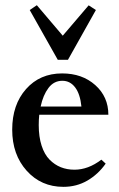

<svg xmlns="http://www.w3.org/2000/svg" viewBox="-20 -707 458 738"><path d="M202.1 -477.1 94.2 -668.5 121.6 -687 221.2 -569.8 320.8 -686.5 348.6 -668.5 241.2 -477.1ZM223.6 11.2Q138.2 11.2 82.5 -50.8Q26.9 -112.8 26.9 -208.5Q26.9 -304.7 80.1 -364.7Q133.3 -424.8 218.8 -424.8Q295.9 -424.8 346.2 -379.9Q396.5 -335 396.5 -266.1H130.9Q128.9 -248 128.9 -226.1Q128.9 -181.2 139.9 -147.2Q150.9 -113.3 170.4 -93.5Q189.9 -73.7 213.9 -64.2Q237.8 -54.7 266.1 -54.7Q319.3 -54.7 369.6 -93.3L386.2 -78.1Q357.4 -37.1 315.9 -12.9Q274.4 11.2 223.6 11.2ZM219.7 -396.5Q187 -396.5 166.3 -368.9Q145.5 -341.3 136.2 -297.4H293Q288.1 -345.7 268.8 -371.1Q249.5 -396.5 219.7 -396.5Z"/></svg>

Font: Elstob 18pt SemiBold
Style: Regular
Weight: 600
Designer: Peter S. Baker
Version: Version 1.015